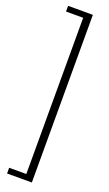

<svg xmlns="http://www.w3.org/2000/svg" viewBox="-170 -713 540 947"><g transform="rotate(20 100.0 -240.0)"><path d="M140 200H10V170H100V-650H10V-680H140Z"/></g></svg>

Font: Glametrix
Style: Light
Weight: 300
Designer: gluk
Foundry: gluk
Version: Version 0.40